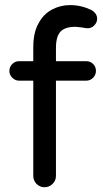

<svg xmlns="http://www.w3.org/2000/svg" viewBox="-20 -744 413 769"><path d="M113.3 -39.1V-420.9H56.6Q41 -420.9 29.3 -432.6Q17.6 -444.3 17.6 -460Q17.6 -476.6 29.3 -487.8Q41 -499 56.6 -499H113.3V-554.7Q113.3 -614.3 134.8 -651.4Q154.3 -687.5 188 -705.6Q221.7 -723.6 260.7 -723.6Q304.7 -723.6 345.7 -704.1Q369.1 -690.4 369.1 -668.9Q369.1 -654.3 357.9 -642.6Q346.7 -630.9 332 -630.9Q321.3 -630.9 309.6 -633.8L283.2 -636.7Q240.2 -636.7 222.2 -617.2Q204.1 -597.7 204.1 -551.8V-499H325.2Q341.8 -499 353 -487.8Q364.3 -476.6 364.3 -460Q364.3 -444.3 353 -432.6Q341.8 -420.9 325.2 -420.9H204.1V-39.1Q204.1 -20.5 190.4 -7.3Q176.8 5.9 158.2 5.9Q139.6 5.9 126.5 -7.3Q113.3 -20.5 113.3 -39.1Z"/></svg>

Font: jf-openhuninn-2.0
Style: Regular
Weight: 400
Designer: [Kosugi Maru]
Designed by MOTOYA      

[Varela Round]
Joe Prince (Latin component); Avraham Cornfeld (Hebrew component)
Foundry: justfont CO.,LTD.
Version: 2.0